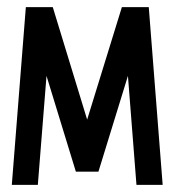

<svg xmlns="http://www.w3.org/2000/svg" viewBox="-20 -520 490 540"><path d="M13.2 0 52.7 -500H128.4L225.1 -183.6L322.8 -500H398.4L437.5 0H363.8L339.8 -306.6L256.8 -37.1H193.4L110.8 -306.6L86.4 0Z"/></svg>

Font: Anka/Coder Narrow
Style: Regular
Weight: 400
Width: 3
Monospace: yes
Version: Version 001.100